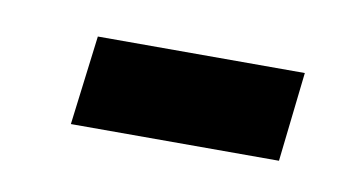

<svg xmlns="http://www.w3.org/2000/svg" viewBox="-28 -125 311 169"><g transform="rotate(10 127.5 -40.0)"><path d="M40 0H226L235 -80H50Z"/></g></svg>

Font: Noto Sans Arabic UI XCn SmBd
Style: Regular
Weight: 600
Width: 2
Designer: Monotype Design Team, Nadine Chahine and Nizar Qandah
Foundry: Monotype Imaging Inc.
Version: Version 2.010